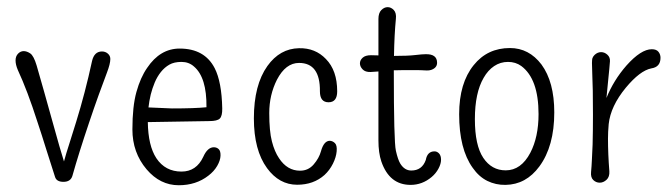

<svg xmlns="http://www.w3.org/2000/svg" viewBox="-20 -517 1905 548"><path d="M186.5 -14.6Q181.2 2 161.1 2Q141.6 2 137.2 -11.7Q124 -51.8 111.8 -91.3Q99.6 -130.9 86.9 -168.9Q58.1 -258.8 30.8 -317.4Q24.4 -332.5 24.4 -344.5Q24.4 -356.4 31.5 -363.8Q38.6 -371.1 47.6 -371.1Q56.6 -371.1 66.4 -364.5Q76.2 -357.9 84.5 -330.3Q92.8 -302.7 105.7 -256.1Q118.7 -209.5 130.9 -166Q151.9 -89.8 162.6 -56.2Q169.4 -81.1 176.8 -103.5Q186.5 -134.8 197.3 -168.9Q223.1 -252 242.7 -342.8Q249 -370.1 271 -370.1Q280.8 -370.1 287.8 -364Q294.9 -357.9 294.9 -348.6Q294.9 -335 285.2 -309.6Q275.4 -284.2 261.7 -246.1Q248 -208 234.9 -168.9Q204.6 -79.1 186.5 -14.6Z M569.3 -210.9Q570.3 -295.9 533.7 -327.1Q519 -340.3 498 -340.3Q477.1 -340.3 463.4 -332.5Q449.7 -324.7 439.2 -311.5Q428.7 -298.3 421.6 -281.5Q414.6 -264.6 410.2 -247.1Q405.8 -228.5 403.8 -210.4L470.7 -207.5Q536.1 -207.5 569.3 -210.9ZM401.9 -168.5Q402.8 -101.1 426.3 -65.4Q451.7 -27.3 498 -27.3Q540.5 -27.3 560.1 -69.3Q572.3 -96.7 590.3 -96.7Q598.6 -96.7 604.2 -91.3Q609.9 -85.9 609.4 -72.5Q608.9 -59.1 599.9 -43.5Q590.8 -27.8 574.7 -15.6Q539.6 11.7 490.2 11.7Q437 11.7 398.4 -33.7Q357.9 -81.5 357.9 -147.5Q357.9 -213.4 369.4 -254.6Q380.9 -295.9 399.9 -323.2Q437 -378.4 492.7 -378.4Q564 -378.4 592.8 -322.3Q612.8 -283.2 614.3 -207.5Q614.7 -186 607.4 -178.7Q600.1 -171.4 577.6 -171.4Z M942.4 -256.3Q942.4 -225.1 917.7 -225.1Q893.1 -225.1 893.1 -256.3Q894 -337.4 833.5 -337.4Q795.4 -337.4 770.5 -289.6Q748.5 -246.1 748.5 -194.3Q748.5 -142.6 756.1 -113.3Q763.7 -84 776.4 -65.4Q799.8 -29.8 836.4 -29.8Q859.9 -29.8 875.2 -47.6Q890.6 -65.4 896 -85Q904.3 -115.2 921.4 -115.2Q929.7 -114.7 936 -108.4Q942.4 -102.1 940.9 -85.2Q939.5 -68.4 930.2 -49.8Q920.9 -31.2 906.2 -17.6Q875 10.3 828.1 10.3Q776.9 10.3 742.2 -37.1Q704.6 -88.4 704.6 -179.2Q704.6 -274.4 743.2 -328.6Q778.8 -378.4 833.5 -379.4Q879.9 -380.4 910.2 -348.6Q942.4 -315.9 942.4 -256.3Z M1060.1 -462.9Q1060.1 -480 1068.4 -488.3Q1076.7 -496.6 1086.4 -496.6Q1096.2 -496.6 1104 -488.3Q1111.8 -480 1109.9 -462.9Q1105.5 -417.5 1104.5 -357.4Q1144.5 -357.4 1165 -359.9Q1185.5 -362.3 1194.3 -362.3Q1227.5 -363.3 1227.5 -337.9Q1227.5 -323.2 1210.4 -317.4Q1204.6 -315.4 1196.8 -315.9Q1189 -316.4 1179.9 -316.7Q1170.9 -316.9 1162.1 -316.9Q1147 -316.9 1133.1 -316.9Q1119.1 -316.9 1108.4 -316.4Q1106.4 -316.4 1104 -316.4Q1104 -315.4 1104 -314.9Q1104 -112.8 1109.9 -86.9Q1115.7 -61 1122.6 -49.8Q1134.8 -30.3 1153.8 -30.3Q1184.6 -30.3 1195.3 -60.5Q1199.7 -85 1220.2 -85Q1227.5 -85 1233.2 -78.9Q1238.8 -72.8 1238.8 -61Q1238.8 -49.3 1231.4 -35.6Q1224.1 -22 1211.9 -11.7Q1185.1 10.7 1151.9 10.7Q1091.3 10.7 1068.4 -56.2Q1060.1 -80.6 1060.1 -116.2V-313Q1049.8 -312.5 1037.6 -311.5Q1022.5 -311 1014.9 -319.1Q1007.3 -327.1 1007.3 -336.2Q1007.3 -345.2 1015.1 -352.3Q1022.9 -359.4 1038.6 -359.4L1060.1 -358.9Z M1467.8 -328.6Q1451.7 -340.3 1429.9 -340.3Q1408.2 -340.3 1390.4 -328.4Q1372.6 -316.4 1360.4 -294.9Q1335.4 -252 1335.4 -177Q1335.4 -102.1 1359.4 -66.4Q1383.3 -30.8 1423.3 -30.8Q1467.3 -30.8 1493.7 -81.1Q1517.1 -126 1517.1 -191.4Q1517.1 -292 1467.8 -328.6ZM1422.9 10.7Q1395 11.2 1370.8 -0.7Q1346.7 -12.7 1329.1 -38.1Q1290.5 -91.8 1290.5 -190.9Q1290.5 -279.8 1332 -331.1Q1371.1 -379.9 1435.5 -379.9Q1489.7 -379.9 1525.4 -333Q1562 -283.2 1562 -196.3Q1562 -99.6 1519.5 -42Q1481.4 9.8 1422.9 10.7Z M1865.2 -352.1Q1865.2 -325.7 1838.9 -321.8Q1806.6 -315.4 1766.1 -266.6Q1722.7 -213.9 1717.3 -162.6Q1715.3 -140.1 1715.3 -121.6Q1715.3 -77.1 1719.2 -28.3Q1720.2 -12.2 1711.2 -3.9Q1702.1 4.4 1691.7 4.4Q1681.2 4.4 1673.3 -3.2Q1665.5 -10.7 1667 -26.1Q1668.5 -41.5 1669.4 -61.8Q1670.4 -82 1671.4 -104.5Q1672.4 -142.6 1672.4 -189.5Q1672.4 -268.6 1670.4 -306.9Q1668.5 -345.2 1670.9 -351.1Q1673.3 -356.9 1677.2 -360.4Q1685.5 -368.2 1695.6 -368.2Q1705.6 -368.2 1713.6 -360.8Q1721.7 -353.5 1720.9 -342Q1720.2 -330.6 1719 -319.6Q1717.8 -308.6 1716.3 -292.5Q1713.4 -266.6 1710.9 -237.3Q1731 -287.6 1768.1 -330.1Q1809.6 -376.5 1840.3 -376.5Q1853.5 -376.5 1859.4 -369.1Q1865.2 -361.8 1865.2 -352.1Z"/></svg>

Font: Pompiere 
Style: Regular
Weight: 400
Designer: Karolina Lach
Foundry: Sorkin Type Co.
Version: Version 1.002